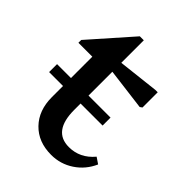

<svg xmlns="http://www.w3.org/2000/svg" viewBox="-183 -710 820 820"><g transform="rotate(45 226.5 -300.0)"><path d="M269 13Q191 13 144 -35.5Q97 -84 97 -164V-408H13V-425L179 -613H203V-477L388 -498H402V-406L392 -399L203 -423V-193Q203 -64 299 -64Q366 -64 412 -119L440 -100Q417 -48 371 -17.5Q325 13 269 13ZM13 -231V-279H336V-231Z"/></g></svg>

Font: Platypi
Style: Regular
Weight: 400
Designer: David Sargent
Foundry: Bolt Cutter Type
Version: Version 1.200; ttfautohint (v1.8.4.7-5d5b)